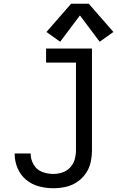

<svg xmlns="http://www.w3.org/2000/svg" viewBox="-20 -993 623 1021"><path d="M263 8Q296 8 328.5 1Q361 -6 389 -24.5Q417 -43 436 -70.5Q455 -98 462 -130Q469 -162 469 -195V-735H225V-660H384V-195Q384 -170 377.5 -146Q371 -122 353.5 -103Q336 -84 312 -76Q288 -68 263 -68Q233 -68 204 -79Q175 -90 159 -117.5Q143 -145 143 -175V-177H58V-174Q58 -135 73.5 -98.5Q89 -62 119 -37Q149 -12 187 -2Q225 8 263 8ZM300 -771 405 -911 510 -771 583 -823 452 -973H358L227 -823Z"/></svg>

Font: Iosevka Sparkle
Style: Regular
Weight: 400
Designer: Belleve Invis
Foundry: Belleve Invis
Version: Version 4.5.0; ttfautohint (v1.8.3)